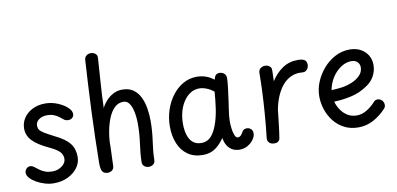

<svg xmlns="http://www.w3.org/2000/svg" viewBox="-77 -1077 2768 1337"><g transform="rotate(-10 1307.0 -408.0)"><path d="M424 -438Q424 -422 413 -411.5Q402 -401 383 -401Q367 -401 355 -409.5Q343 -418 329 -430Q312 -444 290.5 -452Q269 -460 243 -460Q208 -460 185 -443Q162 -426 162 -400Q162 -384 170 -371.5Q178 -359 201.5 -344.5Q225 -330 272 -306Q343 -272 373 -233.5Q403 -195 403 -138Q403 -96 377.5 -61.5Q352 -27 308.5 -6Q265 15 209 15Q178 15 146 5.5Q114 -4 87 -19.5Q60 -35 43.5 -53.5Q27 -72 27 -90Q27 -107 38.5 -119Q50 -131 66 -131Q74 -131 82.5 -127Q91 -123 104 -112Q115 -103 129.5 -93Q144 -83 164.5 -75.5Q185 -68 213 -68Q252 -68 281 -90Q310 -112 310 -141Q310 -170 290 -191Q270 -212 216 -237Q139 -273 104.5 -310Q70 -347 70 -395Q70 -437 92.5 -470.5Q115 -504 154.5 -523.5Q194 -543 244 -543Q288 -543 329 -526.5Q370 -510 397 -486Q424 -462 424 -438Z M572 -792Q574 -813 587 -823Q600 -833 619 -833Q630 -833 640 -828.5Q650 -824 656.5 -815Q663 -806 662 -792Q657 -710 650.5 -624Q644 -538 641 -441Q655 -469 677 -492.5Q699 -516 727.5 -530.5Q756 -545 789 -545Q836 -545 866.5 -523.5Q897 -502 914.5 -466.5Q932 -431 939.5 -387Q947 -343 947 -297Q947 -225 936.5 -154Q926 -83 925 -24Q925 -4 911.5 6.5Q898 17 879 17Q863 17 849 6.5Q835 -4 835 -24Q836 -82 846 -151.5Q856 -221 856 -292Q856 -316 853 -344.5Q850 -373 842 -399.5Q834 -426 819.5 -443Q805 -460 782 -460Q745 -460 719 -434Q693 -408 676.5 -367.5Q660 -327 651.5 -283Q643 -239 641 -203Q641 -191 640.5 -168Q640 -145 639 -118.5Q638 -92 637 -69Q636 -46 636 -34Q635 -12 621.5 -2Q608 8 591 8Q565 8 553.5 -9.5Q542 -27 543 -73Q544 -155 546.5 -247Q549 -339 553 -433.5Q557 -528 562 -619.5Q567 -711 572 -792Z M1072 -234Q1072 -293 1090 -348.5Q1108 -404 1141 -448Q1174 -492 1218.5 -517.5Q1263 -543 1316 -543Q1346 -543 1376.5 -533.5Q1407 -524 1436 -501Q1441 -523 1450.5 -532.5Q1460 -542 1476 -542Q1496 -542 1510 -529.5Q1524 -517 1523 -494Q1522 -463 1516 -417.5Q1510 -372 1504 -327Q1502 -313 1498 -287.5Q1494 -262 1491.5 -237Q1489 -212 1489 -197Q1489 -178 1492 -149.5Q1495 -121 1503.5 -99Q1512 -77 1526 -77Q1537 -77 1546 -85Q1555 -93 1563 -109Q1568 -120 1577.5 -124.5Q1587 -129 1597 -129Q1608 -129 1618 -123.5Q1628 -118 1633.5 -108.5Q1639 -99 1638 -85Q1638 -66 1623 -44Q1608 -22 1582 -6.5Q1556 9 1523 9Q1495 9 1473 -3Q1451 -15 1437 -37.5Q1423 -60 1418 -92Q1388 -48 1352 -23.5Q1316 1 1266 1Q1202 1 1159 -29.5Q1116 -60 1094 -113Q1072 -166 1072 -234ZM1165 -238Q1165 -189 1176.5 -154.5Q1188 -120 1211 -101.5Q1234 -83 1269 -83Q1297 -83 1317 -95.5Q1337 -108 1352 -130Q1367 -152 1378 -181Q1388 -206 1395.5 -236Q1403 -266 1408 -298.5Q1413 -331 1416 -362Q1419 -393 1421 -419Q1397 -439 1369.5 -449.5Q1342 -460 1320 -460Q1284 -460 1255.5 -441.5Q1227 -423 1206.5 -391.5Q1186 -360 1175.5 -320.5Q1165 -281 1165 -238Z M1751 -494Q1752 -516 1766.5 -526Q1781 -536 1797 -536Q1809 -536 1819.5 -531.5Q1830 -527 1836.5 -518Q1843 -509 1842 -494L1840 -419Q1874 -473 1921 -504.5Q1968 -536 2028 -536Q2043 -536 2057.5 -533.5Q2072 -531 2082 -521.5Q2092 -512 2092 -491Q2092 -480 2087 -469Q2082 -458 2072 -451Q2062 -444 2046 -445Q2002 -449 1966.5 -433Q1931 -417 1904.5 -385Q1878 -353 1860 -310Q1842 -267 1833 -216Q1830 -186 1827 -161Q1824 -136 1821.5 -114Q1819 -92 1816 -69.5Q1813 -47 1809 -22Q1807 -8 1797 0Q1787 8 1769 8Q1746 8 1733 -4.5Q1720 -17 1722 -36Q1733 -132 1739 -215Q1745 -298 1748 -368.5Q1751 -439 1751 -494Z M2365 0Q2310 0 2267 -22Q2224 -44 2194 -81.5Q2164 -119 2148.5 -165.5Q2133 -212 2133 -260Q2133 -311 2153.5 -361Q2174 -411 2210.5 -453Q2247 -495 2295 -520Q2343 -545 2398 -545Q2441 -545 2473.5 -527.5Q2506 -510 2524.5 -480Q2543 -450 2543 -410Q2543 -368 2522 -330.5Q2501 -293 2463 -270Q2412 -235 2351.5 -221.5Q2291 -208 2229 -206Q2237 -177 2255 -149Q2273 -121 2301.5 -102.5Q2330 -84 2369 -84Q2406 -84 2440.5 -105.5Q2475 -127 2500 -155Q2506 -163 2513.5 -166Q2521 -169 2528 -169Q2540 -169 2550 -163Q2560 -157 2566 -147Q2572 -137 2572 -125Q2573 -117 2570 -109.5Q2567 -102 2560 -95Q2523 -55 2473.5 -27.5Q2424 0 2365 0ZM2225 -288Q2265 -290 2299 -294.5Q2333 -299 2370 -314Q2403 -327 2428 -351.5Q2453 -376 2453 -411Q2453 -425 2446.5 -436.5Q2440 -448 2427.5 -455.5Q2415 -463 2395 -463Q2363 -463 2334 -447Q2305 -431 2282 -405.5Q2259 -380 2244.5 -349Q2230 -318 2225 -288Z"/></g></svg>

Font: Playpen Sans Arabic
Style: Regular
Weight: 400
Designer: Azza Alameddine, Laura Meseguer, Veronika Burian, José Scaglione
Foundry: TypeTogether
Version: Version 2.000